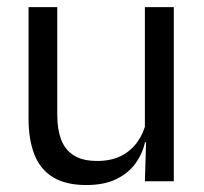

<svg xmlns="http://www.w3.org/2000/svg" viewBox="-20 -508 573 538"><path d="M140.5 -488V-184.5Q140.5 -146 151.2 -117.2Q162 -88.5 186.5 -72.8Q211 -57 252.5 -57Q291.5 -57 319.5 -71.2Q347.5 -85.5 365.2 -110.5Q383 -135.5 389.5 -167L404 -109.5H386.5Q379 -76.5 359 -49.2Q339 -22 305.2 -5.8Q271.5 10.5 222 10.5Q164.5 10.5 128.8 -11.2Q93 -33 76.5 -74.8Q60 -116.5 60 -175.5V-488ZM467 -488V0H386L389.5 -117L386 -122V-488Z"/></svg>

Font: Anek Telugu
Style: Regular
Weight: 400
Designer: Omkar Bhoir (Telugu), Yesha Goshar (Latin)
Foundry: Ek Type
Version: Version 1.003